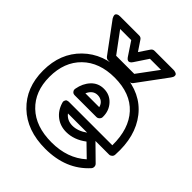

<svg xmlns="http://www.w3.org/2000/svg" viewBox="-240 -917 1077 1077"><g transform="rotate(45 298.5 -379.0)"><path d="M-12.2 -270Q-12.2 -406.7 74.5 -491.5Q161.1 -576.2 299.8 -576.2Q304.2 -576.2 312.7 -575.7Q321.3 -575.2 325.2 -575.2Q466.8 -566.9 542 -471.2Q617.2 -375.5 607.9 -222.2Q607.4 -211.9 599.9 -205.1Q592.3 -198.2 583 -198.2H475.1L565.9 -108.9Q573.2 -101.6 573.2 -91.3Q573.2 -81.1 566.9 -74.2Q471.2 32.2 306.2 32.2Q161.1 32.2 74.5 -50.8Q-12.2 -133.8 -12.2 -270ZM38.1 -270Q38.1 -154.3 109.1 -86.2Q180.2 -18.1 306.2 -18.1Q432.6 -18.1 513.2 -90.8L441.9 -160.2Q385.3 -117.2 323.2 -117.2Q276.4 -117.2 241.7 -143.6Q207 -169.9 192.9 -215.8Q189 -225.6 191.4 -231.9Q193.8 -238.3 196 -241.5Q198.2 -244.6 203.9 -246.1Q209.5 -247.6 211.7 -247.8Q213.9 -248 216.3 -248H216.8H559.1Q560.5 -379.4 493.2 -452.6Q425.8 -525.9 299.8 -525.9Q179.7 -525.9 108.9 -456.8Q38.1 -387.7 38.1 -270ZM59.1 -750Q58.1 -751.5 56.4 -754.2Q54.7 -756.8 52.2 -763.9Q49.8 -771 50.8 -776.1Q51.8 -781.2 58.6 -785.6Q65.4 -790 79.1 -790H230Q243.7 -790 251 -778.8L291 -719.2L331.1 -778.8Q338.9 -790 352.1 -790H502.9Q504.9 -790 508.1 -789.8Q511.2 -789.6 518.1 -787.4Q524.9 -785.2 528.6 -781.5Q532.2 -777.8 531.7 -769.5Q531.2 -761.2 522.9 -750L396 -578.1Q388.7 -567.9 376 -567.9H206.1Q194.3 -567.9 186 -578.1ZM128.9 -740.2 219.2 -618.2H362.8L453.1 -740.2H365.2L312 -660.2Q305.7 -650.4 298.8 -647Q292 -643.6 287.1 -645.3Q282.2 -647 278.3 -650.1Q274.4 -653.3 272.5 -656.7L270 -660.2L216.8 -740.2ZM188 -326.2Q196.8 -375 226.8 -407Q256.8 -439 301.8 -439Q349.1 -439 379.6 -405Q410.2 -371.1 409.2 -321.8Q409.2 -312.5 401.6 -304.7Q394 -296.9 383.8 -296.9H212.9Q200.7 -296.9 194.6 -303.2Q188.5 -309.6 187.7 -315.2Q187 -320.8 188 -326.2ZM246.1 -347.2H356Q351.1 -367.2 336.7 -378.2Q322.3 -389.2 301.8 -389.2Q264.6 -389.2 246.1 -347.2ZM256.8 -198.2Q280.8 -167 323.2 -167Q365.7 -167 409.2 -198.2Z"/></g></svg>

Font: Trueno ExtraBold Outline
Style: Regular
Weight: 800
Width: 6
Designer: Julieta Ulanovsky
Foundry: Julieta Ulanovsky
Version: Version 3.001b | FøM Fix